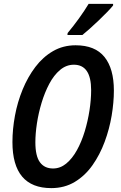

<svg xmlns="http://www.w3.org/2000/svg" viewBox="-20 -958 623 988"><path d="M244 10Q44 10 44 -227Q44 -293 57 -363Q70 -433 96.5 -497.5Q123 -562 162 -613.5Q201 -665 253 -695Q305 -725 369 -725Q469 -725 517.5 -665Q566 -605 566 -492Q566 -431 554.5 -362.5Q543 -294 518.5 -228Q494 -162 456 -108Q418 -54 365 -22Q312 10 244 10ZM253 -91Q290 -91 321 -116.5Q352 -142 376 -185.5Q400 -229 416 -282Q432 -335 440.5 -390Q449 -445 449 -494Q449 -625 360 -625Q321 -625 289 -598Q257 -571 233.5 -526.5Q210 -482 194 -429Q178 -376 170 -323Q162 -270 162 -226Q162 -155 185.5 -123Q209 -91 253 -91ZM328 -788Q358 -824 386.5 -863.5Q415 -903 436 -938H562V-930Q551 -916 531 -895.5Q511 -875 487 -852Q463 -829 441 -809.5Q419 -790 404 -778H327Z"/></svg>

Font: Noto Sans Condensed SemiBold
Style: Italic
Weight: 600
Width: 3
Italic angle: -12°
Designer: Monotype Design Team
Foundry: Monotype Imaging Inc.
Version: Version 2.013; ttfautohint (v1.8.4.7-5d5b)